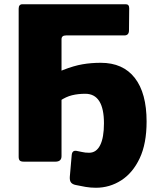

<svg xmlns="http://www.w3.org/2000/svg" viewBox="-20 -762 752 905"><path d="M455 -466Q560 -466 615.5 -394.5Q671 -323 671 -189Q671 -85 638.5 -16Q606 53 551.5 88Q497 123 432 123Q407 123 383.5 119Q360 115 337 110Q322 107 315 98.5Q308 90 309 72L318 -31Q320 -54 340 -51Q353 -49 367 -45.5Q381 -42 400 -42Q434 -42 452 -77.5Q470 -113 470 -181Q470 -250 448 -285Q426 -320 382 -320Q348 -320 319.5 -313Q291 -306 263 -287V-437Q263 -424 277 -432Q328 -452 369 -459Q410 -466 455 -466ZM68 -721Q68 -742 86 -742H573Q589 -742 589 -723L588 -619Q588 -595 566 -595H291Q270 -595 270 -577V-26Q270 0 241 0H93Q78 0 73 -5.5Q68 -11 68 -23Z"/></svg>

Font: Libre Franklin ExtraBold
Style: Regular
Weight: 800
Designer: Pablo Impallari, Rodrigo Fuenzalida, Nhung Nguyen
Foundry: Impallari Type
Version: Version 3.000